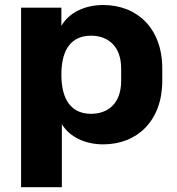

<svg xmlns="http://www.w3.org/2000/svg" viewBox="-20 -570 711 773"><path d="M229 183.6V-70.3C259.3 -19.5 321.8 11.2 395.5 11.2C532.2 11.2 633.3 -83.5 633.3 -244.6V-294.4C633.3 -456.1 532.2 -549.8 395.5 -549.8C320.3 -549.8 257.3 -518.6 227.1 -465.8V-539.1H64.9V183.6ZM346.7 -111.8C272.5 -111.8 227.1 -161.6 227.1 -269.5C227.1 -377.9 272.5 -426.3 346.7 -426.3C414.6 -426.3 467.8 -384.3 467.8 -294.4V-244.6C467.8 -153.3 414.6 -111.8 346.7 -111.8Z"/></svg>

Font: Winston ExtraBold
Style: Regular
Weight: 800
Designer: Vernon Adams, Kim Jin-seong, David Berlow, Cristiano Sobral
Foundry: The Winston Project Authors
Version: Version 3.004